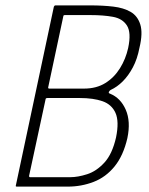

<svg xmlns="http://www.w3.org/2000/svg" viewBox="-20 -693 554 713"><path d="M453 -180Q438 -115 405.5 -75Q373 -35 327.5 -17.5Q282 0 232 0H43Q40 0 39 -1Q38 -2 39 -5L180 -668Q182 -673 186 -673H315Q362 -673 400.5 -668.5Q439 -664 465 -649Q491 -634 501 -602Q511 -570 498 -516Q490 -474 473.5 -443Q457 -412 436 -391Q415 -370 391 -359Q387 -357 384.5 -352Q382 -347 389 -345Q428 -329 447 -285.5Q466 -242 453 -180ZM411 -183Q423 -242 409 -273.5Q395 -305 361 -317Q327 -329 276 -329H156Q149 -329 149 -323L88 -40Q88 -38 88.5 -36.5Q89 -35 92 -35H241Q269 -35 303.5 -46Q338 -57 367.5 -89Q397 -121 411 -183ZM456 -515Q468 -572 451.5 -598Q435 -624 399.5 -630.5Q364 -637 316 -637H221Q215 -637 215 -632L159 -369Q158 -364 163 -364H292Q338 -364 371 -384.5Q404 -405 425.5 -439.5Q447 -474 456 -515Z"/></svg>

Font: Glory Thin ExtraLight
Style: Italic
Weight: 250
Italic angle: -12°
Version: Version 1.011